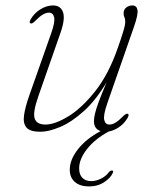

<svg xmlns="http://www.w3.org/2000/svg" viewBox="-20 -477 580 706"><path d="M450 -58.5Q456 -56 449.5 -44Q437.5 -23.5 418.8 -10.2Q400 3 380 6.5Q329 34 300 71Q271 108 271 142Q271 165 283 177Q295 189 315 189Q332.5 189 350.8 180.2Q369 171.5 380.5 156Q386.5 149.5 391.5 150Q398.5 150 395 158Q388 176 364 192.2Q340 208.5 307.5 208.5Q274 208.5 255.2 192Q236.5 175.5 236.5 147Q236.5 110.5 266.5 72Q296.5 33.5 350 5Q325.5 -3 325.5 -31Q325.5 -42.5 329 -58.2Q332.5 -74 342.5 -101.2Q352.5 -128.5 372 -174.5Q332 -107.5 287.2 -67.5Q242.5 -27.5 200.8 -10Q159 7.5 128.5 7.5Q90.5 7.5 77.2 -8.2Q64 -24 68.5 -54.2Q73 -84.5 88.5 -128.5L167.5 -352.5Q183 -395.5 179.2 -413Q175.5 -430.5 159.5 -430.5Q150 -430.5 138 -423.8Q126 -417 109.5 -400Q98 -388.5 92 -391Q86 -393.5 92.5 -405.5Q106.5 -429.5 129.2 -443.2Q152 -457 175 -457Q202.5 -457 211.5 -432.8Q220.5 -408.5 203 -358L121.5 -124.5Q100 -63.5 107.5 -41.2Q115 -19 147 -19Q181.5 -19 231 -49Q280.5 -79 330 -141.5Q379.5 -204 413 -300.5Q425.5 -336 431.2 -354.8Q437 -373.5 438.8 -382.2Q440.5 -391 440.5 -396.5Q440.5 -408 437.5 -413.5Q434.5 -419 434.5 -428.5Q434.5 -441.5 444 -449.2Q453.5 -457 466.5 -457Q482.5 -457 485.5 -440.5Q488.5 -424 473 -379.5L374.5 -97Q359.5 -54 363.2 -36.5Q367 -19 382.5 -19Q392.5 -19 404.2 -25.8Q416 -32.5 432.5 -49.5Q444 -61 450 -58.5Z"/></svg>

Font: Fraunces 9pt Thin
Style: Italic
Weight: 100
Italic angle: -16°
Version: Version 1.000;[b76b70a41]